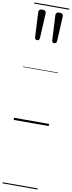

<svg xmlns="http://www.w3.org/2000/svg" viewBox="-169 -1149 669 1788"><g transform="rotate(10 165.5 -255.0)"><path d="M86 -769Q74 -769 68.5 -776Q63 -783 63 -793L51 -1028Q50 -1041 58.5 -1049.5Q67 -1058 86 -1058Q105 -1058 113.5 -1049.5Q122 -1041 121 -1028L109 -795Q109 -784 103.5 -776.5Q98 -769 86 -769ZM247 -769Q236 -769 230.5 -776Q225 -783 225 -793L213 -1028Q212 -1041 220.5 -1049.5Q229 -1058 247 -1058Q267 -1058 275.5 -1049.5Q284 -1041 283 -1028L271 -795Q271 -784 265.5 -776.5Q260 -769 247 -769ZM0 590H331V600H0ZM0 -20H331V0H0ZM0 -505H331V-500H0ZM0 -1110H331V-1100H0Z"/></g></svg>

Font: Playwrite FR Moderne Guides
Style: Regular
Weight: 400
Designer: Veronika Burian, José Scaglione
Foundry: TypeTogether
Version: Version 1.003